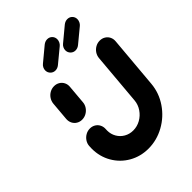

<svg xmlns="http://www.w3.org/2000/svg" viewBox="-203 -798 903 903"><g transform="rotate(-45 248.0 -346.5)"><path d="M123.7 -313.3Q108.5 -313.3 96.5 -320.7Q84.4 -328.1 78.1 -340.9Q71.9 -353.7 73 -368.9L81.1 -463Q82.6 -478.1 91.1 -490.9Q99.6 -503.7 113 -511.1Q126.3 -518.5 141.5 -518.5Q156.7 -518.5 168.9 -511.1Q181.1 -503.7 187.4 -490.9Q193.7 -478.1 192.2 -463L184.1 -368.9Q183 -353.7 174.3 -340.9Q165.6 -328.1 152.2 -320.7Q138.9 -313.3 123.7 -313.3ZM444.8 -518.1Q460 -518.1 472.2 -510.7Q484.4 -503.3 490.7 -490.6Q497 -477.8 495.6 -462.6L473 -203Q468.1 -146.3 435.9 -98.9Q403.7 -51.5 353.7 -23.9Q303.7 3.7 248.1 3.7Q195.6 3.7 152.2 -21.1Q108.9 -45.9 83.9 -89.1Q58.9 -132.2 58.9 -184.8Q58.9 -190.4 59.6 -203Q60.7 -218.1 69.4 -230.9Q78.1 -243.7 91.5 -251.1Q104.8 -258.5 120 -258.5Q135.2 -258.5 147.2 -251.1Q159.3 -243.7 165.6 -230.9Q171.9 -218.1 170.7 -203Q170.4 -200 170.4 -194.1Q170.4 -170 181.9 -150.2Q193.3 -130.4 213.3 -118.9Q233.3 -107.4 257.8 -107.4Q283.7 -107.4 306.7 -120.2Q329.6 -133 344.6 -155Q359.6 -177 361.9 -203L384.4 -462.6Q385.9 -477.8 394.4 -490.6Q403 -503.3 416.3 -510.7Q429.6 -518.1 444.8 -518.1ZM274.8 -697.4Q289.3 -697.4 298.9 -687.6Q308.5 -677.8 308.5 -663.7Q308.5 -655.2 304.6 -646.9Q300.7 -638.5 294.1 -633L224.1 -575.2Q212.2 -565.6 198.5 -565.6Q184.1 -565.6 174.3 -575.6Q164.4 -585.6 164.4 -600Q164.4 -608.5 168.5 -616.7Q172.6 -624.8 179.3 -630L248.9 -687.8Q261.1 -697.4 274.8 -697.4ZM408.5 -697.4Q423 -697.4 432.6 -687.6Q442.2 -677.8 442.2 -663.7Q442.2 -655.2 438.3 -646.9Q434.4 -638.5 427.8 -633L357.8 -575.2Q345.9 -565.6 332.2 -565.6Q317.8 -565.6 308 -575.6Q298.1 -585.6 298.1 -600Q298.1 -608.5 302.2 -616.7Q306.3 -624.8 313 -630L382.6 -687.8Q394.8 -697.4 408.5 -697.4Z"/></g></svg>

Font: 26F Galaxy Sans Black
Style: Italic
Weight: 900
Italic angle: -5°
Designer: C₂₉H₂₅N₃O₅
Version: Version 1.200